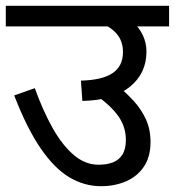

<svg xmlns="http://www.w3.org/2000/svg" viewBox="-20 -642 603 662"><path d="M0 -622H563V-551H0ZM313 -616Q351 -613 382.5 -600.5Q414 -588 437 -567.5Q460 -547 472.5 -520.5Q485 -494 485 -464Q485 -389 427.5 -342.5Q370 -296 264 -294L259 -364Q333 -366 368.5 -390Q404 -414 404 -463Q404 -502 380 -528Q356 -554 321 -563ZM387 -345Q414 -323 440 -295Q466 -267 482.5 -232Q499 -197 499 -152Q499 -102 476.5 -68Q454 -34 415 -17Q376 0 328 0Q271 0 219.5 -30.5Q168 -61 120.5 -130Q73 -199 29 -313L100 -338Q128 -260 161.5 -200.5Q195 -141 234.5 -107.5Q274 -74 320 -74Q348 -74 369 -82Q390 -90 402 -109Q414 -128 414 -160Q414 -208 383.5 -247.5Q353 -287 298 -322Z"/></svg>

Font: Noto Sans Devanagari
Style: Regular
Weight: 400
Designer: Jelle Bosma - Monotype Design Team
Foundry: Monotype Imaging Inc.
Version: Version 2.003